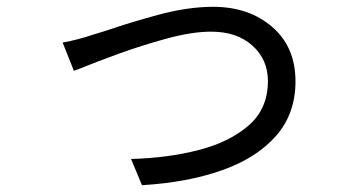

<svg xmlns="http://www.w3.org/2000/svg" viewBox="-20 -526 1040 564"><path d="M164 -401Q209 -409 256 -425Q271 -430 292 -436Q355 -458 443 -482Q531 -506 606 -506Q711 -506 779.5 -447Q848 -388 848 -287Q848 -192 791 -127Q734 -62 632.5 -26Q531 10 397 18L365 -59Q474 -62 564.5 -85.5Q655 -109 711 -158Q767 -207 767 -288Q767 -351 721.5 -392Q676 -433 600 -433Q544 -433 469 -412.5Q394 -392 325.5 -367Q257 -342 216 -325Q205 -321 197 -318Z"/></svg>

Font: Noto Sans CJK KR Regular (TTF)
Style: Regular
Weight: 400
Designer: Ryoko NISHIZUKA 西塚涼子 (kana & ideographs); Paul D. Hunt (Latin, Greek & Cyrillic); Wenlong ZHANG 张文龙 (bopomofo); Sandoll 
Foundry: Adobe Systems Incorporated
Version: Version 1.004;PS 1.004;hotconv 1.0.82;makeotf.lib2.5.63406